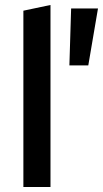

<svg xmlns="http://www.w3.org/2000/svg" viewBox="-20 -752 414 772"><path d="M74 0ZM183 -732V0H74V-709ZM266 -718H374L335 -489H259Z"/></svg>

Font: Rosa Sans Medium
Style: Regular
Weight: 500
Designer: Pentagram / MCKL
Foundry: Pentagram / MCKL
Version: Version 1.005;September 16, 2019;FontCreator 11.5.0.2425 64-